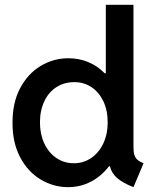

<svg xmlns="http://www.w3.org/2000/svg" viewBox="-20 -772 652 800"><path d="M438 -79.1H434.1Q402.8 -38.1 358.9 -15.1Q314.9 7.8 263.7 7.8Q202.6 7.8 149.2 -24.2Q95.7 -56.2 63.7 -117.2Q31.7 -178.2 32.2 -260.7Q31.7 -343.3 63.7 -404.1Q95.7 -464.8 149.2 -497.1Q202.6 -529.3 264.6 -529.3Q309.1 -529.3 347.9 -513.2Q386.7 -497.1 416 -466.8H420.9V-752H536.1V-160.2Q536.1 -139.6 539.8 -127.2Q543.5 -114.7 552.2 -106.7Q561 -98.6 578.1 -91.8L536.1 7.8Q491.2 -9.8 467.8 -30.5Q444.3 -51.3 438 -79.1ZM428.7 -261.7Q428.7 -313 410.2 -351.1Q391.6 -389.2 359.9 -409.7Q328.1 -430.2 289.1 -429.7Q247.6 -429.7 215.1 -408.9Q182.6 -388.2 164.6 -349.9Q146.5 -311.5 146.5 -261.7Q146.5 -212.9 164.6 -174.3Q182.6 -135.7 214.8 -113.8Q247.1 -91.8 288.1 -91.8Q328.1 -91.8 360.1 -113.8Q392.1 -135.7 410.4 -174.3Q428.7 -212.9 428.7 -261.7Z"/></svg>

Font: Reddit Sans Vanilla SemiBold
Style: Regular
Weight: 600
Designer: Stephen Hutchings
Foundry: Reddit
Version: Version 1.013